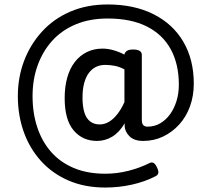

<svg xmlns="http://www.w3.org/2000/svg" viewBox="-20 -686 934 861"><path d="M270 -246Q270 -297 281.5 -338Q293 -379 315.5 -408Q338 -437 369.5 -452.5Q401 -468 440 -468Q464 -468 490 -460.5Q516 -453 538 -441V-443Q541 -453 550 -458.5Q559 -464 577 -464Q596 -464 606 -458Q616 -452 616 -440V-148Q616 -131 623 -124.5Q630 -118 641 -118Q673 -118 698.5 -133Q724 -148 742.5 -173.5Q761 -199 771.5 -233Q782 -267 782 -306Q782 -399 745.5 -465.5Q709 -532 638 -567.5Q567 -603 463 -603Q382 -603 319 -576.5Q256 -550 213.5 -502.5Q171 -455 148.5 -392Q126 -329 126 -255Q126 -179 147 -115.5Q168 -52 208.5 -5.5Q249 41 310 67Q371 93 452 93Q505 93 556 80Q607 67 651 45Q671 35 684 65Q699 94 678 104Q630 129 571.5 142Q513 155 452 155Q359 155 286 123Q213 91 162.5 34.5Q112 -22 86 -96Q60 -170 60 -255Q60 -339 88 -413Q116 -487 168.5 -544.5Q221 -602 295.5 -634Q370 -666 463 -666Q581 -666 668 -622.5Q755 -579 802 -499Q849 -419 849 -311Q849 -256 832 -209Q815 -162 783.5 -127.5Q752 -93 711 -73.5Q670 -54 622 -54Q581 -54 560 -75.5Q539 -97 539 -123Q539 -126 539 -128.5Q539 -131 539 -133Q515 -92 483 -73Q451 -54 415 -54Q350 -54 310 -101.5Q270 -149 270 -246ZM350 -248Q350 -210 358 -183Q366 -156 383.5 -142Q401 -128 427 -128Q449 -128 469 -140Q489 -152 506.5 -174.5Q524 -197 538 -228V-375Q515 -387 493.5 -391Q472 -395 452 -395Q429 -395 410.5 -386Q392 -377 378.5 -359Q365 -341 357.5 -313.5Q350 -286 350 -248Z"/></svg>

Font: Playwrite NG Modern
Style: Regular
Weight: 400
Designer: Veronika Burian, José Scaglione
Foundry: TypeTogether
Version: Version 1.002